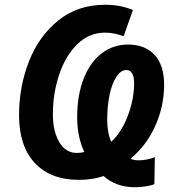

<svg xmlns="http://www.w3.org/2000/svg" viewBox="-20 -745 743 806"><path d="M415 -6Q368 10 311 10Q192 10 126 -61Q60 -132 60 -261Q60 -381 101.5 -487Q143 -593 224.5 -659Q306 -725 422 -725Q485 -725 538 -703L499 -593Q458 -608 421 -608Q354 -608 304.5 -559.5Q255 -511 228.5 -432Q202 -353 202 -265Q202 -195 228.5 -149Q255 -103 303 -103Q321 -103 334 -107Q304 -170 304 -253Q304 -346 331.5 -415.5Q359 -485 407.5 -521.5Q456 -558 517 -558Q589 -558 629 -514.5Q669 -471 669 -389Q669 -300 632 -217Q595 -134 528 -79Q540 -72 564 -72Q594 -72 630 -85L628 28Q614 34 591 37.5Q568 41 546 41Q507 41 473.5 29Q440 17 415 -6ZM543 -395Q543 -451 510 -451Q488 -451 469.5 -424Q451 -397 440.5 -349.5Q430 -302 430 -243Q430 -187 447 -150Q490 -189 516.5 -259Q543 -329 543 -395Z"/></svg>

Font: Noto Sans Display
Style: Bold Italic
Weight: 700
Italic angle: -12°
Designer: Monotype Design team
Foundry: Monotype Imaging Inc.
Version: Version 1.000